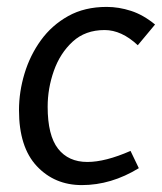

<svg xmlns="http://www.w3.org/2000/svg" viewBox="-20 -523 469 556"><path d="M379 -392Q332 -436 283 -436Q227 -436 190.5 -402.5Q154 -369 136 -318Q118 -267 118 -214Q118 -131 148 -92.5Q178 -54 233 -54Q285 -54 358 -86L382 -36Q302 13 217 13Q138 13 86.5 -42Q35 -97 35 -204Q35 -257 51 -310Q67 -363 98.5 -406.5Q130 -450 177.5 -476.5Q225 -503 289 -503Q324 -503 359.5 -491.5Q395 -480 429 -452Z"/></svg>

Font: Rosario Light
Style: Italic
Weight: 300
Italic angle: -8.05°
Designer: Hector Gatti
Foundry: Omnibus Type
Version: Version 1.101; ttfautohint (v1.8.1.43-b0c9)